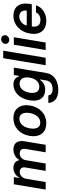

<svg xmlns="http://www.w3.org/2000/svg" viewBox="1116 -1918 1019 3290"><g transform="rotate(-90 1625.0 -273.5)"><path d="M21 0H149.9L205.3 -331.7C215.9 -398.4 268.5 -444.2 323.9 -444.2C378.6 -444.2 409.1 -408 400.6 -351.6L341.6 0H467.7L524.9 -340.2C534.4 -402 578.1 -444.2 639.9 -444.2C692.1 -444.2 728 -414.1 717.7 -346.2L659.4 0H788L849.1 -366.1C869.3 -487.6 809.7 -552.6 710.2 -552.6C630.7 -552.6 563.2 -513.5 529.5 -452.8H523.8C513.5 -514.6 466.3 -552.6 393.1 -552.6C320 -552.6 259.2 -514.9 226.2 -452.8H219.5L235.1 -545.5H111.9Z M1157.7 10.7C1315.7 10.7 1434.3 -100.1 1461.6 -267C1489.3 -438.2 1405.5 -552.6 1244.7 -552.6C1086.3 -552.6 967.7 -441.4 940.7 -273.8C912.6 -103.7 996.1 10.7 1157.7 10.7ZM1069.6 -267.8C1085.6 -369.3 1144.5 -450.6 1234.4 -450.6C1320 -450.6 1348.7 -372.5 1333.1 -274.5C1316.4 -172.6 1257.5 -92.3 1168.3 -92.3C1082 -92.3 1053.3 -169.4 1069.6 -267.8Z M1728.3 215.9C1876.4 215.9 1996.1 148.8 2018.8 8.9L2110.4 -545.5H1983.7L1968.8 -455.3H1962C1948.9 -494.7 1917.6 -552.6 1821.4 -552.6C1695.3 -552.6 1579.9 -453.8 1550.4 -274.9C1520.6 -96.6 1604.8 -7.8 1730.8 -7.8C1824.6 -7.8 1876.4 -57.9 1902 -98H1908.4L1892 5.3C1880 86.3 1818.9 118.6 1744.3 118.6C1671.9 118.6 1641.3 89.8 1635.3 45.8L1505.7 45.5C1513.5 156.2 1590.6 215.9 1728.3 215.9ZM1681.1 -275.2C1697.4 -374.3 1751.4 -447.1 1837.4 -447.1C1920.1 -447.1 1956 -378.6 1939.3 -275.2C1922.2 -171.2 1863.6 -108.7 1781.2 -108.7C1696 -108.7 1665.1 -176.1 1681.1 -275.2Z M2400.9 -727.3H2272.4L2151.6 0H2280.2Z M2412.3 0H2540.8L2631.7 -545.5H2503.2ZM2517.4 -693.2C2514.2 -654.8 2545.5 -623.6 2586.3 -623.6C2627.1 -623.6 2663.4 -654.8 2666.2 -693.2C2669.4 -731.9 2638.8 -763.1 2598 -763.1C2556.8 -763.1 2521 -731.9 2517.4 -693.2Z M2912.6 10.7C3046.5 10.7 3145.2 -62.5 3179.3 -165.8H3057.5C3035.2 -117.5 2986.9 -89.5 2931.1 -89.5C2844.8 -89.5 2799.7 -131.4 2816.4 -237.6H3196.4L3202.8 -277C3233.7 -468.4 3133.9 -552.6 2999.6 -552.6C2843.8 -552.6 2722.3 -437.9 2694.6 -269.5C2665.8 -98.7 2748.6 10.7 2912.6 10.7ZM2831.7 -324.2C2845.5 -389.9 2911.2 -452.4 2985.1 -452.4C3059.3 -452.4 3099.4 -398.4 3087 -324.2Z"/></g></svg>

Font: Margiela Sans Semi Bold
Style: Italic
Weight: 600
Italic angle: -9.39999°
Designer: Stefan Endress, Andreas Faust
Version: Version 1.100;FEAKit 1.0